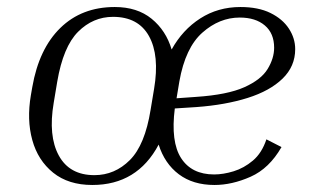

<svg xmlns="http://www.w3.org/2000/svg" viewBox="-20 -517 896 547"><path d="M782 -98Q747 -37 694 -13.5Q641 10 591 10Q530 10 489.5 -20.5Q449 -51 432 -105Q371 10 243 10Q175 10 131.5 -25Q88 -60 72 -118Q56 -176 68 -246L72 -269Q91 -378 152 -437.5Q213 -497 307 -497Q371 -497 412 -463.5Q453 -430 469 -376Q500 -432 550.5 -464.5Q601 -497 665 -497Q716 -497 750.5 -480Q785 -463 803 -435.5Q821 -408 821 -377Q821 -328 785 -293Q749 -258 685.5 -238Q622 -218 540 -212L478 -208Q466 -113 496 -66.5Q526 -20 590 -20Q616 -20 645.5 -29Q675 -38 700.5 -59.5Q726 -81 739 -120ZM419 -264Q435 -359 404.5 -414Q374 -469 302 -469Q245 -469 202.5 -426.5Q160 -384 143 -284L133 -224Q117 -130 147.5 -74Q178 -18 249 -18Q307 -18 350 -61Q393 -104 409 -204ZM491 -285 483 -237 539 -241Q628 -247 676 -268.5Q724 -290 742.5 -320.5Q761 -351 761 -381Q761 -422 734.5 -444.5Q708 -467 663 -467Q605 -467 556.5 -424Q508 -381 491 -285Z"/></svg>

Font: Inria Serif Light
Style: Italic
Weight: 300
Italic angle: -10°
Designer: Black Foundry Team
Foundry: Black Foundry
Version: Version 1.000; ttfautohint (v1.8.3)